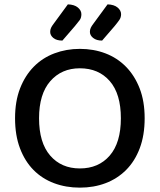

<svg xmlns="http://www.w3.org/2000/svg" viewBox="-20 -846 733 880"><path d="M643 -304Q643 -226 620.5 -166.5Q598 -107 558 -67Q518 -27 464 -6.5Q410 14 346 14Q282 14 227.5 -6.5Q173 -27 133.5 -67Q94 -107 71.5 -166.5Q49 -226 49 -304Q49 -382 72 -441Q95 -500 135 -540.5Q175 -581 229.5 -601.5Q284 -622 346 -622Q409 -622 463 -601.5Q517 -581 557 -540.5Q597 -500 620 -441Q643 -382 643 -304ZM534 -304Q534 -416 483 -474.5Q432 -533 346 -533Q262 -533 210.5 -474Q159 -415 159 -304Q159 -192 210 -133Q261 -74 346 -74Q432 -74 483 -133Q534 -192 534 -304ZM291 -826Q321 -825 337 -811.5Q353 -798 353 -781Q353 -764 345 -753.5Q337 -743 323 -726L266 -660Q239 -660 224.5 -672Q210 -684 210 -700Q210 -710 214 -718.5Q218 -727 225 -736ZM473 -826Q503 -825 519 -811.5Q535 -798 535 -781Q535 -766 527 -754.5Q519 -743 505 -726L448 -660Q422 -660 407 -672Q392 -684 392 -700Q392 -710 396 -718.5Q400 -727 407 -736Z"/></svg>

Font: Baloo 2 Medium
Style: Regular
Weight: 500
Designer: Sarang Kulkarni and Ek Type
Foundry: Ek Type
Version: Version 1.640;hotconv 1.0.111;makeotfexe 2.5.65597; ttfautoh